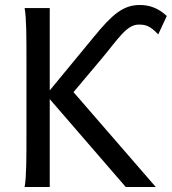

<svg xmlns="http://www.w3.org/2000/svg" viewBox="-20 -745 685 765"><path d="M178.2 -712.9H78.1C85.4 -673.8 85.4 -596.7 85.4 -500.5V-212.4C85.4 -116.2 85.4 -39.1 78.1 0H178.2V-350.1L481 0H600.6L272.9 -377.9L388.2 -515.1C449.2 -587.9 484.4 -647 532.2 -647C558.6 -647 576.7 -644 610.4 -607.9L644.5 -681.2C610.8 -713.4 574.2 -725.1 537.1 -725.1C470.7 -725.1 427.2 -687.5 354 -598.1L178.2 -384.8Z"/></svg>

Font: Andika
Style: Regular
Weight: 400
Designer: Victor Gaultney, Annie Olsen, Julie Remington, Don Collingsworth, Eric Hays
Foundry: SIL International
Version: Version 1.000